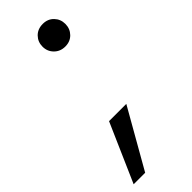

<svg xmlns="http://www.w3.org/2000/svg" viewBox="-256 -539 684 684"><g transform="rotate(-45 86.5 -196.5)"><path d="M134 -399Q109 -399 92.5 -415.5Q76 -432 76 -456Q76 -480 92 -496.5Q108 -513 134 -513Q159 -513 175 -496.5Q191 -480 191 -456Q191 -432 175 -415.5Q159 -399 134 -399ZM-41 120 56 -101H143L17 120Z"/></g></svg>

Font: DM Sans 18pt
Style: Italic
Weight: 400
Italic angle: -10°
Designer: Colophon Foundry, Jonny Pinhorn
Foundry: Colophon Foundry
Version: Version 4.004;gftools[0.9.30]